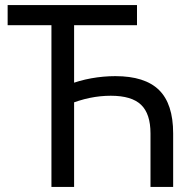

<svg xmlns="http://www.w3.org/2000/svg" viewBox="-20 -734 755 754"><path d="M182 0V-635H10V-714H518V-635H271V-367L245 -400Q291 -418 338.5 -426.5Q386 -435 433 -435Q549 -435 604.5 -380.5Q660 -326 660 -210V0H571V-210Q571 -287 534 -322.5Q497 -358 415 -358Q374 -358 332.5 -349.5Q291 -341 241 -321L271 -372V0Z"/></svg>

Font: Noto Sans Ambassadori
Style: Regular
Weight: 400
Designer: Monotype Design Team
Foundry: Monotype Imaging Inc.
Version: Version 2.013